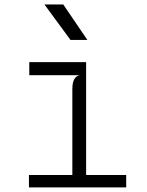

<svg xmlns="http://www.w3.org/2000/svg" viewBox="-20 -816 640 836"><path d="M106 0V-54H295V-427.5Q295 -456.5 303.5 -471.2Q312 -486 327.5 -488.5H107.5V-545.5H355V-54H529.5V0ZM360.5 -642H287L173.5 -796.5H255.5Z"/></svg>

Font: Spline Sans Mono Light
Style: Regular
Weight: 300
Monospace: yes
Version: Version 1.004